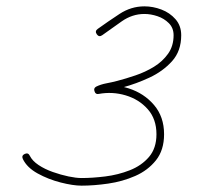

<svg xmlns="http://www.w3.org/2000/svg" viewBox="-20 -573 628 605"><path d="M285 -465Q278 -475 288 -482Q320 -505 356.5 -529Q393 -553 435 -553Q462 -553 488.5 -543Q515 -533 533 -512.5Q551 -492 551 -462Q551 -412 522 -380Q493 -348 451 -328.5Q409 -309 368 -298Q353 -294 331 -290Q309 -286 295 -278Q290 -276 286.5 -279Q283 -282 281 -286Q280 -291 281 -295.5Q282 -300 287 -301Q337 -310 385.5 -294.5Q434 -279 465.5 -242Q497 -205 497 -150Q497 -100 471.5 -68Q446 -36 406 -18.5Q366 -1 321 5.5Q276 12 237 12Q210 12 171 2Q132 -8 98.5 -26.5Q65 -45 52 -72Q47 -83 58 -88Q69 -93 74 -82Q82 -66 101.5 -53Q121 -40 146.5 -31Q172 -22 196 -17Q220 -12 237 -12Q271 -12 311.5 -17Q352 -22 389 -36.5Q426 -51 449.5 -78.5Q473 -106 473 -150Q473 -198 445.5 -229Q418 -260 376 -272.5Q334 -285 291 -277Q281 -275 278 -285Q274 -295 283 -300Q297 -307 315.5 -310.5Q334 -314 349 -318Q376 -325 407 -335.5Q438 -346 465 -362.5Q492 -379 509.5 -403.5Q527 -428 527 -462Q527 -485 512 -500Q497 -515 476 -522Q455 -529 435 -529Q397 -529 364 -506Q331 -483 302 -462Q292 -455 285 -465Z"/></svg>

Font: FRB American Cursive Light
Style: Italic
Weight: 300
Italic angle: -25°
Version: Version 2.0;Modular Font Editor K font №1